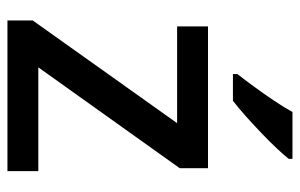

<svg xmlns="http://www.w3.org/2000/svg" viewBox="-165 -641 806 516"><g transform="rotate(90 238.0 -383.0)"><path d="M440 0H35V-68L311 -456H51V-539H432V-463L161 -83H440ZM407 -756Q396 -742 377 -722Q358 -702 335.5 -680.5Q313 -659 291 -639.5Q269 -620 251 -606H179V-618Q194 -637 213 -663Q232 -689 250.5 -716.5Q269 -744 281 -766H407Z"/></g></svg>

Font: Noto Sans Adlam Medium
Style: Regular
Weight: 500
Version: Version 3.001